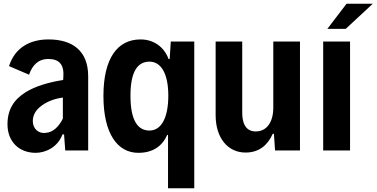

<svg xmlns="http://www.w3.org/2000/svg" viewBox="-20 -804 2012 1026"><path d="M239.3 -593.3C138.2 -593.3 59.1 -547.9 28.3 -450.7L135.3 -404.8C152.3 -453.6 182.6 -488.8 238.3 -488.8C297.9 -488.8 323.7 -457.5 318.4 -390.6L317.4 -376.5C240.7 -364.7 168.5 -343.3 116.7 -311C55.7 -272.5 20 -220.7 20 -139.6C20 -49.3 79.6 12.7 170.9 12.7C217.8 12.7 286.6 -12.7 314 -85.9H322.3L328.6 0H451.2V-396.5C451.2 -534.7 364.7 -593.3 239.3 -593.3ZM222.2 -93.8C187 -89.8 155.3 -114.7 155.3 -157.2C155.3 -192.9 175.3 -221.2 207 -242.7C235.8 -263.2 274.9 -277.3 315.9 -282.7V-170.4C296.4 -131.3 266.6 -96.2 222.2 -93.8Z M877.9 202.1H1018.1V-582H892.6L886.7 -488.3H880.9C856.9 -553.2 801.8 -593.3 731 -593.3C606.9 -593.3 532.7 -491.7 532.7 -291C532.7 -89.8 607.9 12.7 719.2 12.7C797.4 12.7 847.2 -23.4 873.5 -83H877.9ZM778.8 -106.4C714.4 -106.4 677.2 -163.1 677.2 -293C677.2 -419.9 714.4 -474.6 778.8 -474.6C841.8 -474.6 879.4 -408.7 879.4 -293C879.4 -174.3 841.8 -106.4 778.8 -106.4Z M1292 11.2C1363.3 11.2 1409.7 -26.9 1437.5 -88.9H1443.8L1449.7 0H1583V-582H1440.4V-229C1440.4 -150.4 1404.8 -101.6 1346.7 -101.6C1283.2 -101.6 1274.4 -162.1 1274.4 -202.6V-582H1132.3V-188C1132.3 -66.4 1197.8 11.2 1292 11.2Z M1729.5 -649.9H1827.6L1972.2 -784.2H1832ZM1707 0H1850.6V-582H1707Z"/></svg>

Font: Decalotype SemiBold
Style: Regular
Weight: 600
Designer: Alfredo Marco Pradil
Foundry: Alfredo Marco Pradil
Version: Version 1.0